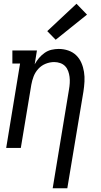

<svg xmlns="http://www.w3.org/2000/svg" viewBox="-20 -789 540 1024"><path d="M261 215 348 -312Q351 -329 352 -346Q353 -363 351 -379Q349 -395 343.5 -410Q338 -425 327.5 -436Q317 -447 301.5 -452.5Q286 -458 269 -458Q246 -458 223.5 -449Q201 -440 184.5 -422Q168 -404 159.5 -382Q151 -360 147 -337L91 0H13L87 -450H46V-520H177L165 -446Q175 -464 188 -479.5Q201 -495 218 -507Q235 -519 254.5 -523.5Q274 -528 293 -528Q320 -528 344.5 -519.5Q369 -511 386.5 -494Q404 -477 414 -454Q424 -431 428 -405.5Q432 -380 430.5 -353.5Q429 -327 425 -301L339 215ZM277 -577 232 -623 388 -769 444 -711Z"/></svg>

Font: Iosevka Gothic
Style: Italic
Weight: 400
Italic angle: -9°
Monospace: yes
Designer: Belleve Invis
Foundry: Belleve Invis
Version: Version 15.5.1; ttfautohint (v1.8.4)